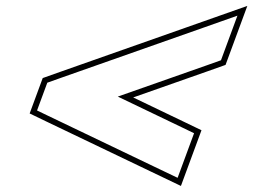

<svg xmlns="http://www.w3.org/2000/svg" viewBox="-20 -687 857 650"><path d="M673.4 -595 783.8 -634 728.1 -483 677.5 -465 378.8 -360 599.7 -254 637 -236 581.3 -85 499.7 -124 142.8 -295 105.4 -313 140.1 -407 190.7 -425ZM666.8 -613.9 184 -443.8 124.6 -422.7 80.4 -302.9 134.1 -277 491.1 -106 592.5 -57.5 662.1 -246.1 608.3 -272 430.9 -357.1 684.2 -446.2 743.6 -467.3 817.3 -667Z"/></svg>

Font: Nordica Plus
Style: NordicaClassicRgOblOl
Weight: 500
Version: Version 1.01